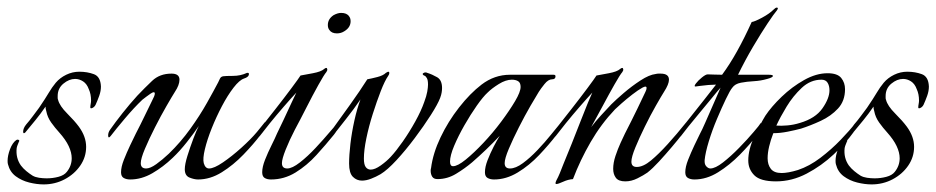

<svg xmlns="http://www.w3.org/2000/svg" viewBox="-21 -470 2468 506"><path d="M94 16Q76 16 56 11Q36 6 20.5 -5.5Q5 -17 0 -37Q-1 -40 -1 -46Q-1 -60 5.5 -77Q12 -94 22 -101Q26 -103 28.5 -101Q31 -99 29 -97Q28 -94 26 -89.5Q24 -85 23 -80Q20 -54 34 -34Q40 -26 48.5 -19Q57 -12 65 -7Q72 -3 82 -1.5Q92 0 102 0Q118 0 133 -4Q148 -8 155 -17Q168 -33 168 -53Q168 -68 160 -85Q152 -102 135 -121Q124 -133 114 -147Q104 -161 101 -177Q100 -180 99.5 -183Q99 -186 99 -189Q86 -170 72.5 -153.5Q59 -137 49 -125Q45 -119 42 -119Q40 -119 40 -123Q40 -132 48 -142Q56 -151 66 -164.5Q76 -178 82 -186Q99 -211 107.5 -225.5Q116 -240 126 -252Q137 -265 153.5 -273Q170 -281 188 -281Q209 -281 226.5 -274.5Q244 -268 245 -242Q245 -230 240.5 -217.5Q236 -205 231 -194Q228 -188 222.5 -185.5Q217 -183 217 -187Q217 -191 218 -196Q219 -201 219 -205Q219 -222 213 -235Q208 -249 198 -255.5Q188 -262 177 -262Q161 -262 146 -249.5Q131 -237 131 -217Q131 -215 131 -212Q131 -209 132 -207Q136 -191 156 -171Q176 -151 187 -136Q206 -110 206 -83Q206 -56 190.5 -33.5Q175 -11 149.5 2.5Q124 16 94 16Z M322 3Q312 3 305 -1Q298 -5 298 -16Q298 -30 305.5 -49Q313 -68 322 -87Q331 -106 337 -118Q349 -141 360 -164Q371 -187 379 -203Q387 -218 387 -223Q387 -231 375.5 -223Q364 -215 354 -207Q332 -186 308 -157.5Q284 -129 271 -112Q268 -108 266 -108Q264 -108 264 -113Q264 -121 269 -128Q283 -148 302 -172Q321 -196 341 -218Q360 -238 380 -257Q400 -276 431 -276Q452 -276 452 -260Q452 -246 440 -228Q433 -217 418 -191Q403 -165 387.5 -134.5Q372 -104 361 -78Q350 -52 350 -40Q350 -26 364 -26Q375 -26 391 -37.5Q407 -49 424 -65Q455 -95 480.5 -130.5Q506 -166 524.5 -199Q543 -232 554 -253Q556 -257 558.5 -262.5Q561 -268 567 -269Q573 -270 593 -270Q613 -270 630 -278H632Q635 -278 635 -275Q635 -267 622 -263Q610 -259 594.5 -239Q579 -219 564 -190.5Q549 -162 537 -132Q525 -102 519 -77Q513 -52 516 -40Q520 -26 530 -26Q543 -26 566.5 -42Q590 -58 615 -80.5Q640 -103 656 -122Q663 -130 669 -138Q675 -146 677 -148Q678 -147 679 -144.5Q680 -142 680 -140Q679 -133 675 -126.5Q671 -120 666 -115Q647 -90 620.5 -62.5Q594 -35 563.5 -16Q533 3 501 3Q491 3 478.5 -2Q466 -7 466 -24Q466 -37 473 -59.5Q480 -82 488.5 -104.5Q497 -127 503 -138Q490 -119 471.5 -95.5Q453 -72 434 -54Q409 -30 380.5 -13.5Q352 3 322 3Z M867 -382Q853 -382 847 -391Q843 -396 843 -404Q843 -420 858 -430Q869 -436 878 -436Q893 -436 899 -427Q903 -422 903 -414Q903 -398 887 -388Q878 -382 867 -382ZM693 3Q683 3 676.5 -1Q670 -5 670 -16Q670 -30 677.5 -49Q685 -68 694.5 -87Q704 -106 709 -118Q716 -132 726.5 -154.5Q737 -177 746.5 -197.5Q756 -218 760 -226Q746 -211 726.5 -188.5Q707 -166 690 -145Q673 -124 664 -112Q661 -108 659 -108Q657 -108 657 -113Q657 -121 662 -128Q681 -152 704.5 -182Q728 -212 747 -237.5Q766 -263 771 -271Q782 -273 803.5 -277Q825 -281 833 -288Q836 -291 839 -291Q841 -291 841.5 -287.5Q842 -284 839 -280Q833 -273 818 -246Q803 -219 786.5 -186.5Q770 -154 756 -128Q742 -101 732 -76Q722 -51 722 -40Q722 -26 736 -26Q749 -26 769.5 -42Q790 -58 811 -80.5Q832 -103 848 -122Q853 -128 860.5 -136.5Q868 -145 870 -147Q872 -145 872 -140Q871 -133 867 -126.5Q863 -120 859 -115Q838 -89 813 -61.5Q788 -34 758 -15.5Q728 3 693 3Z M933 6Q919 6 909 -4Q899 -14 899 -39Q899 -61 902.5 -91Q906 -121 913 -152.5Q920 -184 929 -208Q912 -183 891 -156.5Q870 -130 856 -112Q853 -108 851 -108Q849 -108 849 -113Q849 -121 854 -128Q875 -157 901.5 -194Q928 -231 947 -261Q958 -263 973.5 -267Q989 -271 996 -278Q1001 -281 1002 -281Q1005 -281 1005 -277.5Q1005 -274 1002 -270Q993 -257 982.5 -230Q972 -203 961.5 -170Q951 -137 944.5 -105.5Q938 -74 938 -52Q938 -36 943 -29.5Q948 -23 956 -23Q967 -23 982.5 -34Q998 -45 1009 -57Q1023 -72 1040.5 -97Q1058 -122 1073.5 -150Q1089 -178 1097 -201Q1103 -217 1105 -228.5Q1107 -240 1107 -247Q1107 -259 1104 -264Q1101 -269 1099 -270Q1093 -272 1093 -275Q1093 -277 1097 -278.5Q1101 -280 1105 -278Q1118 -274 1131 -266.5Q1144 -259 1144 -238Q1144 -233 1143 -226.5Q1142 -220 1139 -212Q1133 -196 1114.5 -167Q1096 -138 1072 -106Q1048 -74 1024 -48Q1000 -22 982 -11Q970 -4 957 1Q944 6 933 6Z M1281 3Q1271 3 1264 -1Q1257 -5 1257 -16Q1257 -30 1264 -48Q1271 -66 1280 -83.5Q1289 -101 1296 -112Q1261 -75 1223 -42Q1204 -26 1181 -12Q1158 2 1132 2Q1122 2 1118 -4.5Q1114 -11 1114 -20Q1114 -25 1115 -27Q1120 -66 1140 -108Q1160 -150 1189 -187Q1218 -224 1248 -247Q1282 -273 1323 -273H1438Q1443 -273 1443 -269Q1443 -261 1434 -261Q1424 -261 1414 -248.5Q1404 -236 1399 -228Q1392 -217 1377 -191Q1362 -165 1346.5 -134.5Q1331 -104 1320 -78Q1309 -52 1309 -40Q1309 -26 1323 -26Q1338 -26 1357 -40Q1376 -54 1395.5 -74.5Q1415 -95 1431.5 -115.5Q1448 -136 1458 -148Q1464 -142 1457.5 -131.5Q1451 -121 1446 -115Q1426 -89 1400 -61.5Q1374 -34 1343.5 -15.5Q1313 3 1281 3ZM1173 -32Q1185 -32 1206.5 -49.5Q1228 -67 1253 -93.5Q1278 -120 1300 -149.5Q1322 -179 1336.5 -203.5Q1351 -228 1351 -241Q1351 -252 1344.5 -256Q1338 -260 1328 -260Q1312 -260 1293.5 -248.5Q1275 -237 1264 -226Q1252 -215 1235.5 -191.5Q1219 -168 1203 -140Q1187 -112 1176 -86Q1165 -60 1165 -44Q1165 -32 1173 -32Z M1445 15Q1441 15 1445 6Q1450 -3 1454.5 -14Q1459 -25 1464 -38Q1474 -62 1486 -92Q1498 -122 1509 -150.5Q1520 -179 1528.5 -199.5Q1537 -220 1540 -226Q1526 -211 1506.5 -188.5Q1487 -166 1470 -145Q1453 -124 1444 -112Q1441 -108 1439 -108Q1437 -108 1437 -113Q1437 -121 1442 -128Q1461 -152 1484.5 -182Q1508 -212 1527 -237.5Q1546 -263 1551 -271Q1562 -273 1583.5 -277Q1605 -281 1613 -288Q1616 -291 1619 -291Q1621 -291 1621.5 -287.5Q1622 -284 1619 -280Q1613 -273 1598.5 -247.5Q1584 -222 1567.5 -191Q1551 -160 1537 -135Q1549 -151 1563 -166Q1577 -181 1590 -195Q1602 -207 1623 -225Q1644 -243 1667 -258Q1690 -273 1707 -275Q1711 -276 1714.5 -276Q1718 -276 1720 -276Q1742 -276 1742 -260Q1742 -248 1729 -228Q1722 -217 1707.5 -191.5Q1693 -166 1678.5 -136.5Q1664 -107 1653.5 -81.5Q1643 -56 1643 -44Q1643 -30 1657 -30Q1674 -30 1694.5 -47Q1715 -64 1739 -90.5Q1763 -117 1787 -147Q1789 -145 1789 -140Q1789 -133 1784.5 -126.5Q1780 -120 1776 -115Q1766 -102 1749.5 -82.5Q1733 -63 1716 -44.5Q1699 -26 1685 -15Q1675 -8 1659 0Q1643 8 1627 8Q1609 8 1602 -1.5Q1595 -11 1595 -25Q1595 -41 1601 -59Q1607 -77 1614.5 -93.5Q1622 -110 1626 -118Q1644 -153 1659 -184Q1674 -215 1680 -228Q1683 -234 1683 -238Q1683 -245 1672 -239Q1661 -233 1645.5 -221Q1630 -209 1617 -197.5Q1604 -186 1600 -182Q1563 -143 1535.5 -95.5Q1508 -48 1489 2Q1476 3 1463 9Q1450 15 1445 15Z M1809 3Q1799 3 1792 -1Q1785 -5 1785 -16Q1785 -30 1792.5 -49Q1800 -68 1809 -87Q1818 -106 1824 -118Q1829 -127 1837.5 -146.5Q1846 -166 1855.5 -187.5Q1865 -209 1871.5 -224Q1878 -239 1878 -239Q1869 -229 1854.5 -211Q1840 -193 1823.5 -173.5Q1807 -154 1793.5 -137Q1780 -120 1774 -112Q1771 -108 1769 -108Q1767 -108 1767 -113Q1767 -121 1772 -128Q1784 -143 1801 -164.5Q1818 -186 1835.5 -208Q1853 -230 1866 -247Q1858 -247 1845.5 -246Q1833 -245 1823 -243.5Q1813 -242 1812 -242Q1807 -242 1813 -250Q1819 -258 1829 -266Q1839 -274 1844 -274Q1845 -274 1860 -273.5Q1875 -273 1882 -273Q1902 -300 1921.5 -335Q1941 -370 1960 -412Q1968 -413 1987.5 -423.5Q2007 -434 2018 -445Q2023 -450 2026 -450Q2032 -450 2026 -442Q2019 -434 2002 -408.5Q1985 -383 1964 -347.5Q1943 -312 1924 -273H2005Q2016 -273 2016 -270Q2016 -266 2001 -262Q1984 -257 1965.5 -256Q1947 -255 1931.5 -252Q1916 -249 1909 -239Q1903 -232 1892 -209Q1881 -186 1868.5 -156.5Q1856 -127 1847 -97.5Q1838 -68 1836 -48V-44Q1836 -36 1841 -31Q1846 -26 1851 -26Q1864 -26 1884.5 -42Q1905 -58 1927 -80.5Q1949 -103 1965 -122Q1972 -130 1977.5 -137Q1983 -144 1984 -146Q1986 -142 1986 -140Q1986 -134 1982.5 -127Q1979 -120 1975 -115Q1956 -90 1929 -62.5Q1902 -35 1871.5 -16Q1841 3 1809 3Z M2024 8Q1983 8 1967 -8Q1951 -24 1951 -47Q1951 -76 1966.5 -109Q1982 -142 1996 -165Q2012 -189 2039 -215Q2066 -241 2098 -259Q2130 -277 2160 -277Q2186 -277 2196 -264.5Q2206 -252 2206 -235Q2206 -204 2187.5 -184Q2169 -164 2142 -151.5Q2115 -139 2090 -131Q2075 -127 2055 -123Q2035 -119 2017 -119Q2010 -101 2006 -84Q2002 -67 2002 -53Q2002 -36 2010.5 -25Q2019 -14 2039 -14Q2047 -14 2058 -16Q2069 -18 2082 -22Q2112 -32 2141 -54Q2170 -76 2194.5 -101.5Q2219 -127 2232 -144Q2235 -141 2235 -137Q2235 -132 2228 -121Q2208 -93 2176 -63Q2144 -33 2105 -12.5Q2066 8 2024 8ZM2025 -139Q2038 -138 2054.5 -139.5Q2071 -141 2087 -146Q2128 -158 2146.5 -184.5Q2165 -211 2165 -232Q2165 -244 2160 -252Q2155 -260 2144 -260Q2115 -260 2092 -238.5Q2069 -217 2052 -189Q2035 -161 2025 -139Z M2276 16Q2258 16 2238 11Q2218 6 2202.5 -5.5Q2187 -17 2182 -37Q2181 -40 2181 -46Q2181 -60 2187.5 -77Q2194 -94 2204 -101Q2208 -103 2210.5 -101Q2213 -99 2211 -97Q2210 -94 2208 -89.5Q2206 -85 2205 -80Q2202 -54 2216 -34Q2222 -26 2230.5 -19Q2239 -12 2247 -7Q2254 -3 2264 -1.5Q2274 0 2284 0Q2300 0 2315 -4Q2330 -8 2337 -17Q2350 -33 2350 -53Q2350 -68 2342 -85Q2334 -102 2317 -121Q2306 -133 2296 -147Q2286 -161 2283 -177Q2282 -180 2281.5 -183Q2281 -186 2281 -189Q2268 -170 2254.5 -153.5Q2241 -137 2231 -125Q2227 -119 2224 -119Q2222 -119 2222 -123Q2222 -132 2230 -142Q2238 -151 2248 -164.5Q2258 -178 2264 -186Q2281 -211 2289.5 -225.5Q2298 -240 2308 -252Q2319 -265 2335.5 -273Q2352 -281 2370 -281Q2391 -281 2408.5 -274.5Q2426 -268 2427 -242Q2427 -230 2422.5 -217.5Q2418 -205 2413 -194Q2410 -188 2404.5 -185.5Q2399 -183 2399 -187Q2399 -191 2400 -196Q2401 -201 2401 -205Q2401 -222 2395 -235Q2390 -249 2380 -255.5Q2370 -262 2359 -262Q2343 -262 2328 -249.5Q2313 -237 2313 -217Q2313 -215 2313 -212Q2313 -209 2314 -207Q2318 -191 2338 -171Q2358 -151 2369 -136Q2388 -110 2388 -83Q2388 -56 2372.5 -33.5Q2357 -11 2331.5 2.5Q2306 16 2276 16Z"/></svg>

Font: Italianno
Style: Regular
Weight: 400
Designer: Robert E. Leuschke
Foundry: Robert E. Leuschke
Version: Version 1.100; ttfautohint (v1.8.3)